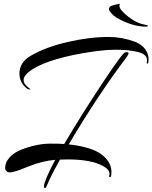

<svg xmlns="http://www.w3.org/2000/svg" viewBox="-20 -837 800 1008"><path d="M607 -806Q607 -786 652.5 -750Q698 -714 743 -707Q755 -705 757 -702Q759 -694 717.5 -699Q676 -704 630.5 -724.5Q585 -745 568.5 -763Q552 -781 552 -788Q552 -795 556 -800.5Q560 -806 581.5 -811.5Q603 -817 606.5 -817Q610 -817 608.5 -814Q607 -811 607 -806ZM752 -521Q752 -552 704 -564Q656 -576 586.5 -576Q517 -576 405 -556Q214 -521 137 -464Q104 -440 104 -417Q104 -394 136 -372Q143 -368 135.5 -367.5Q128 -367 123 -371Q98 -388 87 -419Q82 -433 82 -450Q82 -511 143 -545Q220 -590 335 -616.5Q450 -643 552 -643Q620 -643 688 -618Q724 -604 742 -579Q760 -554 760 -526Q760 -503 754.5 -503.5Q749 -504 750.5 -510Q752 -516 752 -521ZM646 -563Q655 -563 655 -558Q655 -551 644 -536Q496 -341 341 -79Q406 -72 455.5 -55.5Q505 -39 535 -6.5Q565 26 565 67Q565 94 557 93Q552 93 553.5 86Q555 79 555 76Q555 53 520 34Q457 0 336 0Q316 0 295 1Q244 92 225 140Q220 151 215.5 151Q211 151 211 140Q211 114 270 2Q202 8 132 36Q103 47 85 54.5Q67 62 44 66.5Q21 71 15 62Q7 56 7 44.5Q7 33 11.5 19.5Q16 6 30 -10Q60 -47 150 -70Q199 -83 245 -83Q291 -83 317 -81Q408 -235 516.5 -398.5Q625 -562 637 -562Z"/></svg>

Font: Arizonia
Style: Regular
Weight: 400
Designer: Robert E. Leuschke
Foundry: Robert E. Leuschke
Version: Version 1.003